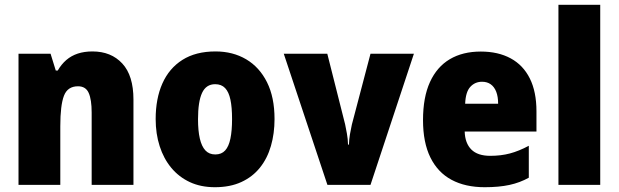

<svg xmlns="http://www.w3.org/2000/svg" viewBox="-20 -780 2611 810"><path d="M370.1 -563Q448.7 -563 495.8 -512.2Q543 -461.4 543 -359.9V0H366.7V-305.2Q366.7 -359.9 354.2 -387.9Q341.8 -416 309.1 -416Q265.1 -416 249.8 -376Q234.4 -335.9 234.4 -247.6V0H58.1V-553.2H193.4L215.3 -482.4H223.6Q238.8 -508.8 259.8 -526.9Q280.8 -544.9 308.3 -554Q335.9 -563 370.1 -563Z M1138.2 -277.8Q1138.2 -216.8 1123 -164.3Q1107.9 -111.8 1076.7 -72.8Q1045.4 -33.7 998 -12Q950.7 9.8 886.7 9.8Q827.1 9.8 781 -11.7Q734.9 -33.2 702.6 -72Q670.4 -110.8 653.6 -163.3Q636.7 -215.8 636.7 -277.8Q636.7 -363.8 665 -427.7Q693.4 -491.7 749.5 -527.3Q805.7 -563 889.2 -563Q962.4 -563 1018.6 -529.8Q1074.7 -496.6 1106.4 -433.1Q1138.2 -369.6 1138.2 -277.8ZM815.4 -276.9Q815.4 -228.5 823 -195.6Q830.6 -162.6 846.4 -145.5Q862.3 -128.4 888.2 -128.4Q914.6 -128.4 929.9 -145.3Q945.3 -162.1 952.1 -195.6Q959 -229 959 -277.8Q959 -327.1 952.1 -359.6Q945.3 -392.1 929.7 -408.4Q914.1 -424.8 887.7 -424.8Q849.6 -424.8 832.5 -388.2Q815.4 -351.6 815.4 -276.9Z M1361.3 0 1177.2 -553.2H1360.8L1436 -255.4Q1439.5 -238.8 1443.6 -216.1Q1447.8 -193.4 1448.2 -169.9H1452.1Q1452.6 -191.4 1456.3 -213.1Q1460 -234.9 1464.4 -254.4L1543 -553.2H1726.1L1543 0Z M2008.3 -562.5Q2081.5 -562.5 2134.3 -533.9Q2187 -505.4 2215.1 -449.2Q2243.2 -393.1 2243.2 -310.1V-225.1H1940.4Q1941.9 -175.8 1968.5 -149.2Q1995.1 -122.6 2048.3 -122.6Q2093.3 -122.6 2131.1 -132.6Q2168.9 -142.6 2210.9 -165V-30.3Q2173.3 -9.3 2129.2 0.2Q2085 9.8 2024.9 9.8Q1942.9 9.8 1884.8 -21.5Q1826.7 -52.7 1795.7 -115.7Q1764.6 -178.7 1764.6 -273.4Q1764.6 -369.6 1793.9 -433.8Q1823.2 -498 1877.7 -530.3Q1932.1 -562.5 2008.3 -562.5ZM2013.7 -435.1Q1983.9 -435.1 1964.1 -413.6Q1944.3 -392.1 1942.4 -342.3H2081.5Q2081.5 -372.1 2073.5 -392.8Q2065.4 -413.6 2050.3 -424.3Q2035.2 -435.1 2013.7 -435.1Z M2512.2 0H2335.9V-759.8H2512.2Z"/></svg>

Font: Open Sans SemiCondensed ExtraBold
Style: Regular
Weight: 800
Width: 4
Designer: Monotype Design Team
Foundry: Monotype Imaging Inc.
Version: Version 3.000